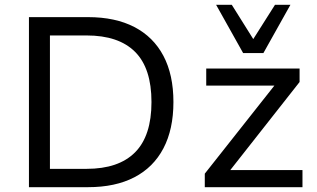

<svg xmlns="http://www.w3.org/2000/svg" viewBox="-20 -776 1316 796"><path d="M100 0V-705H345Q458 -705 537 -664Q616 -623 657.5 -544.5Q699 -466 699 -353Q699 -240 657.5 -161Q616 -82 537 -41Q458 0 345 0ZM187 -76H339Q472 -76 540 -144.5Q608 -213 608 -353Q608 -493 540 -561Q472 -629 339 -629H187ZM829 0V-56L1138 -447L1142 -421H835V-492H1222V-436L912 -42L908 -71H1234V0ZM988 -556 876 -756H941L1030 -614L1120 -756H1184L1072 -556Z"/></svg>

Font: Nunito Sans 9pt
Style: Regular
Weight: 400
Version: Version 3.101;gftools[0.9.27]